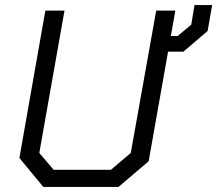

<svg xmlns="http://www.w3.org/2000/svg" viewBox="-20 -742 862 762"><path d="M822 -722 804 -619 708 -537H647L570 -102L450 0H152L57 -115L160 -700H236L136 -135L193 -68H420L499 -135L600 -700H676L658 -599H685L739 -644L752 -722Z"/></svg>

Font: Chakra Petch
Style: Italic
Weight: 400
Italic angle: -10°
Designer: Katatrad Aksorn Co.,Ltd.
Foundry: Cadson Demak Co.,Ltd.
Version: Version 1.000; ttfautohint (v1.6)